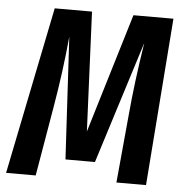

<svg xmlns="http://www.w3.org/2000/svg" viewBox="-51 -740 758 789"><g transform="rotate(5 328.5 -345.5)"><path d="M632.8 -690.9 580.1 0H458L484.9 -288.1Q496.1 -415.5 522 -581.1L362.8 -76.2H241.2L212.9 -580.1Q199.2 -433.1 173.8 -286.1L125 0H2.9L143.1 -690.9H296.9L318.8 -198.2L467.8 -690.9Z"/></g></svg>

Font: Fira Sans Compressed Medium
Style: Italic
Weight: 500
Width: 3
Italic angle: -8°
Designer: Carrois Corporate & Edenspiekermann AG
Foundry: Carrois Corporate GbR & Edenspiekermann AG
Version: Version 4.203;PS 004.203;hotconv 1.0.88;makeotf.lib2.5.64775